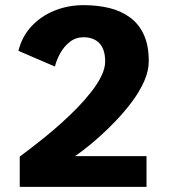

<svg xmlns="http://www.w3.org/2000/svg" viewBox="-20 -726 690 746"><path d="M56.7 0V-117.7Q71.5 -128.5 96.6 -147.6Q121.6 -166.6 152.7 -191.7Q183.7 -216.8 216.4 -246Q249.1 -275.1 279.9 -306.7Q310.6 -338.3 335.1 -369.8Q359.6 -401.2 374.1 -431.2Q388.6 -461.1 388.6 -487.1Q388.6 -512.1 382.5 -530Q376.4 -547.9 365.2 -559.1Q353.9 -570.4 338.6 -575.8Q323.3 -581.3 304.7 -581.3Q274.4 -581.3 251.6 -563.5Q228.9 -545.7 214.2 -519.4Q199.5 -493.1 193.4 -467.4L51.7 -528.4Q65 -583.7 102 -623.5Q138.9 -663.3 191.6 -684.6Q244.4 -706 305 -706Q358.9 -706 404.9 -694.8Q450.9 -683.6 485.2 -658.2Q519.6 -632.9 538.8 -591.3Q558 -549.8 558 -488.7Q558 -450.4 540.1 -410.1Q522.1 -369.8 492.9 -330.7Q463.6 -291.6 429.7 -256.2Q395.8 -220.8 363.3 -192.1Q330.8 -163.4 306.2 -144.6Q281.6 -125.8 271.4 -119.4H549.3V0Z"/></svg>

Font: Trispace Thin
Style: Regular
Weight: 100
Designer: Tyler Finck
Foundry: Etcetera Type Company
Version: Version 1.210